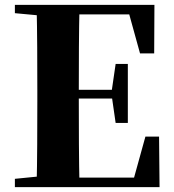

<svg xmlns="http://www.w3.org/2000/svg" viewBox="-20 -767 714 787"><path d="M41 0V-34L202 -50H218V0ZM130 0Q132 -86 132.5 -174Q133 -262 133 -351V-395Q133 -484 132.5 -571.5Q132 -659 130 -747H306Q304 -661 303.5 -572Q303 -483 303 -391V-360Q303 -266 303.5 -177Q304 -88 306 0ZM218 0V-39H605L519 -1L576 -207H632L634 0ZM218 -363V-399H467V-363ZM454 -263 438 -374V-395L454 -505H504V-263ZM41 -713V-747H218V-698H202ZM554 -548 499 -747 583 -708H218V-747H613L612 -548Z"/></svg>

Font: Noto Serif TC ExtraLight Black
Style: Regular
Weight: 900
Version: Version 2.003-H1;hotconv 1.1.1;makeotfexe 2.6.0